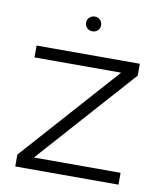

<svg xmlns="http://www.w3.org/2000/svg" viewBox="-76 -720 660 782"><g transform="rotate(10 253.5 -329.0)"><path d="M467 -451 108.5 -49H467V0H40V-49L398.5 -451H40V-500H467ZM254 -596.5Q240.5 -596.5 231.5 -605Q222.5 -613.5 222.5 -627Q222.5 -640 231.5 -648.8Q240.5 -657.5 254 -657.5Q266.5 -657.5 275.5 -648.8Q284.5 -640 284.5 -627Q284.5 -613.5 275.5 -605Q266.5 -596.5 254 -596.5Z"/></g></svg>

Font: Urbanist ExtraLight
Style: Regular
Weight: 200
Designer: Corey Hu
Foundry: Corey Hu
Version: Version 1.330; ttfautohint (v1.8.4.7-5d5b)